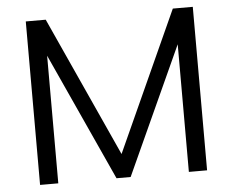

<svg xmlns="http://www.w3.org/2000/svg" viewBox="-50 -759 994 819"><g transform="rotate(-5 446.5 -350.0)"><path d="M89.1 0V-700H174.5L446.8 -101.1L718.7 -700H804.2V0H726.2V-546.5L476.9 0H416.4L167.1 -546.5V0Z"/></g></svg>

Font: Envelope Sans Variable
Style: Regular
Weight: 500
Designer: Andreas Rasmussen / Norman Anderson
Foundry: mail.de GmbH
Version: Version 1.150